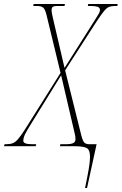

<svg xmlns="http://www.w3.org/2000/svg" viewBox="-71 -734 611 964"><path d="M356 210Q368 153 374.5 115Q381 77 381 54Q381 16 362 8Q343 0 299 0H230L232 -10H262Q285 -10 296.5 -15.5Q308 -21 308 -35Q308 -43 307 -50Q306 -57 304 -64L236 -356L88 -117Q66 -82 56 -62.5Q46 -43 46 -27Q46 -10 89 -10H111L108 0H-51L-48 -10H-38Q-20 -10 -7 -15Q6 -20 19.5 -35.5Q33 -51 53 -82L233 -368L163 -657Q156 -687 146 -695.5Q136 -704 115 -704H96L98 -714H255L253 -704H215Q199 -704 193.5 -699Q188 -694 188 -683Q188 -676 190 -665.5Q192 -655 195 -642L253 -393L407 -636Q418 -653 424.5 -664.5Q431 -676 431 -683Q431 -696 419 -700Q407 -704 385 -704H370L372 -714H520L518 -704H507Q489 -704 477 -699.5Q465 -695 451 -678Q437 -661 412 -623L256 -381L337 -55Q345 -24 353.5 -17Q362 -10 376 -10H414L366 210Z"/></svg>

Font: Noto Serif Display ExtraCondensed Thin
Style: Italic
Weight: 100
Width: 2
Italic angle: -12°
Designer: Monotype Design Team
Foundry: Monotype Imaging Inc.
Version: Version 2.009